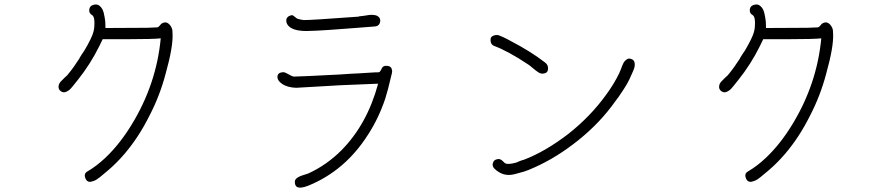

<svg xmlns="http://www.w3.org/2000/svg" viewBox="-20 -803 4040 872"><path d="M762.7 -667Q763.7 -658.2 763.7 -649.4Q766.6 -590.8 732.4 -468.8Q706.1 -368.2 658.2 -276.4Q609.4 -178.7 544.9 -103.5Q507.8 -60.5 469.7 -28.3Q425.8 9.8 413.1 15.6Q405.3 19.5 396.5 21.5Q376 27.3 367.7 6.3Q359.4 -14.6 377 -24.4Q418.9 -48.8 458 -85.9Q523.4 -147.5 578.1 -237.3Q690.4 -420.9 710 -628.9Q675.8 -625 562.5 -625H446.3Q440.4 -611.3 430.7 -592.8Q390.6 -511.7 333 -439.5Q302.7 -400.4 293.9 -393.6Q288.1 -389.6 282.2 -386.7Q268.6 -379.9 256.3 -388.7Q244.1 -397.5 246.1 -412.1Q247.1 -421.9 254.9 -431.6Q263.7 -440.4 274.4 -451.2Q286.1 -460.9 289.1 -465.8Q313.5 -495.1 339.8 -536.1Q339.8 -538.1 350.6 -554.7Q362.3 -571.3 364.3 -575.2Q397.5 -631.8 404.3 -658.2Q407.2 -668.9 408.2 -679.7Q412.1 -725.6 398.4 -734.4Q383.8 -742.2 385.3 -758.8Q386.7 -775.4 402.3 -780.3Q420.9 -787.1 433.6 -775.4Q446.3 -764.6 451.2 -744.1Q456.1 -723.6 458 -705.1Q459 -687.5 459 -675.8Q578.1 -675.8 647.5 -676.8Q677.7 -677.7 694.3 -678.7Q700.2 -679.7 706.1 -687.5Q711.9 -696.3 718.8 -698.2H717.8Q734.4 -706.1 747.1 -694.3Q758.8 -683.6 762.7 -667Z M1293 -682.6Q1281.2 -693.4 1280.3 -707Q1278.3 -721.7 1293 -730.5Q1304.7 -735.4 1309.6 -733.4Q1313.5 -731.4 1320.3 -725.6Q1327.1 -719.7 1331.1 -717.8Q1343.8 -713.9 1359.4 -711.9Q1383.8 -710.9 1609.4 -727.5V-728.5Q1611.3 -728.5 1633.8 -731.4Q1657.2 -736.3 1673.8 -735.4Q1690.4 -734.4 1698.2 -727.5Q1709 -718.8 1706.5 -704.1Q1704.1 -689.5 1691.4 -684.6Q1686.5 -682.6 1667 -681.6Q1607.4 -676.8 1553.7 -672.9Q1380.9 -659.2 1349.6 -663.1Q1311.5 -666 1293 -682.6ZM1760.7 -482.4Q1762.7 -477.5 1753.9 -446.3Q1743.2 -398.4 1729.5 -354.5Q1699.2 -264.6 1651.4 -191.4Q1547.9 -28.3 1380.9 40Q1361.3 47.9 1347.7 48.8Q1321.3 51.8 1319.3 27.3Q1317.4 14.6 1327.1 6.8Q1335.9 -1 1357.4 -7.8Q1377 -13.7 1378.9 -14.6Q1462.9 -52.7 1530.3 -120.1Q1647.5 -238.3 1697.3 -422.9Q1637.7 -419.9 1528.3 -416Q1334 -404.3 1325.2 -404.3Q1287.1 -405.3 1262.7 -420.9Q1250 -429.7 1245.1 -437.5Q1237.3 -450.2 1241.2 -460.9Q1244.1 -472.7 1261.7 -474.6Q1270.5 -477.5 1288.1 -466.8Q1304.7 -457 1313.5 -455.1Q1338.9 -455.1 1525.4 -464.8Q1579.1 -468.8 1607.4 -469.7Q1662.1 -472.7 1686.5 -474.6H1697.3Q1698.2 -474.6 1700.7 -475.1Q1703.1 -475.6 1703.6 -476.1Q1704.1 -476.6 1705.1 -477.5Q1706.1 -478.5 1707 -480Q1708 -481.4 1709 -483.4Q1710.9 -485.4 1711.9 -487.3V-488.3Q1718.8 -506.8 1739.3 -503.9Q1758.8 -502 1760.7 -482.4Z M2223.6 -594.7Q2209 -600.6 2208 -618.2Q2206.1 -636.7 2222.7 -641.6Q2237.3 -647.5 2252.9 -639.6Q2267.6 -633.8 2284.2 -625Q2293 -620.1 2296.9 -618.2Q2392.6 -568.4 2456.1 -518.6Q2470.7 -507.8 2468.8 -489.3Q2467.8 -470.7 2447.3 -468.8Q2437.5 -466.8 2424.8 -474.6Q2413.1 -482.4 2399.4 -494.1Q2385.7 -505.9 2380.9 -508.8Q2289.1 -570.3 2223.6 -594.7ZM2846.7 -535.2Q2860.4 -531.2 2862.3 -516.6Q2865.2 -502 2855.5 -480.5Q2846.7 -460 2837.9 -441.4Q2829.1 -422.9 2813.5 -398.9Q2797.9 -375 2791 -365.2Q2784.2 -355.5 2774.4 -342.8Q2706.1 -246.1 2606.4 -166Q2508.8 -87.9 2408.2 -43Q2377.9 -29.3 2360.8 -23.9Q2343.8 -18.6 2316.4 -11.7Q2288.1 -4.9 2265.6 -12.2Q2243.2 -19.5 2225.6 -37.1Q2213.9 -48.8 2218.8 -63.5Q2223.6 -78.1 2239.3 -80.1Q2246.1 -82 2252.4 -79.1Q2258.8 -76.2 2264.6 -70.3Q2270.5 -63.5 2274.4 -61.5Q2278.3 -58.6 2287.1 -58.6Q2295.9 -58.6 2307.1 -60.5Q2318.4 -62.5 2324.2 -64.5Q2330.1 -66.4 2342.8 -72.3Q2355.5 -77.1 2358.4 -77.1Q2456.1 -114.3 2560.5 -194.3Q2662.1 -274.4 2732.4 -372.1Q2767.6 -419.9 2792 -469.7Q2793.9 -472.7 2799.8 -488.3Q2805.7 -504.9 2810.5 -514.6Q2815.4 -525.4 2825.2 -532.2Q2835 -540 2846.7 -535.2Z M3762.7 -667Q3763.7 -658.2 3763.7 -649.4Q3766.6 -590.8 3732.4 -468.8Q3706.1 -368.2 3658.2 -276.4Q3609.4 -178.7 3544.9 -103.5Q3507.8 -60.5 3469.7 -28.3Q3425.8 9.8 3413.1 15.6Q3405.3 19.5 3396.5 21.5Q3376 27.3 3367.7 6.3Q3359.4 -14.6 3377 -24.4Q3418.9 -48.8 3458 -85.9Q3523.4 -147.5 3578.1 -237.3Q3690.4 -420.9 3710 -628.9Q3675.8 -625 3562.5 -625H3446.3Q3440.4 -611.3 3430.7 -592.8Q3390.6 -511.7 3333 -439.5Q3302.7 -400.4 3293.9 -393.6Q3288.1 -389.6 3282.2 -386.7Q3268.6 -379.9 3256.3 -388.7Q3244.1 -397.5 3246.1 -412.1Q3247.1 -421.9 3254.9 -431.6Q3263.7 -440.4 3274.4 -451.2Q3286.1 -460.9 3289.1 -465.8Q3313.5 -495.1 3339.8 -536.1Q3339.8 -538.1 3350.6 -554.7Q3362.3 -571.3 3364.3 -575.2Q3397.5 -631.8 3404.3 -658.2Q3407.2 -668.9 3408.2 -679.7Q3412.1 -725.6 3398.4 -734.4Q3383.8 -742.2 3385.3 -758.8Q3386.7 -775.4 3402.3 -780.3Q3420.9 -787.1 3433.6 -775.4Q3446.3 -764.6 3451.2 -744.1Q3456.1 -723.6 3458 -705.1Q3459 -687.5 3459 -675.8Q3578.1 -675.8 3647.5 -676.8Q3677.7 -677.7 3694.3 -678.7Q3700.2 -679.7 3706.1 -687.5Q3711.9 -696.3 3718.8 -698.2H3717.8Q3734.4 -706.1 3747.1 -694.3Q3758.8 -683.6 3762.7 -667Z"/></svg>

Font: irohamaru Light
Style: Regular
Weight: 200
Designer: [Source Han Sans]
Ryoko NISHIZUKA  (kana & ideographs); Paul D. Hunt (Latin, Greek & Cyrillic); Wenlong ZHANG  (bopomofo
Version: Version 1.01